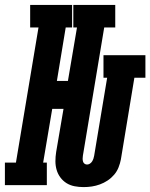

<svg xmlns="http://www.w3.org/2000/svg" viewBox="-69 -755 613 783"><path d="M272 8Q253 8 235 4.5Q217 1 202.5 -8Q188 -17 177.5 -31Q167 -45 162 -62Q157 -79 157 -97.5Q157 -116 160 -135L190 -311H144L107 -92H122V0H-49V-92H-4L88 -643H54V-735H225V-643H199L163 -425H208L245 -643H230V-735H401V-643H356L269 -120Q268 -114 268 -108Q268 -102 269.5 -96.5Q271 -91 275.5 -87.5Q280 -84 286 -84Q286 -84 286 -84Q286 -84 286 -84Q292 -84 297.5 -87.5Q303 -91 306.5 -96.5Q310 -102 312 -108Q314 -114 315 -120L368 -438H353V-530H524V-438H479L424 -105Q421 -89 414.5 -72.5Q408 -56 396.5 -42.5Q385 -29 370 -19Q355 -9 338.5 -3Q322 3 305.5 5.5Q289 8 272 8Z"/></svg>

Font: Iosevka Slab Heavy
Style: Italic
Weight: 900
Italic angle: -9°
Monospace: yes
Designer: Belleve Invis
Foundry: Belleve Invis
Version: Version 11.1.0; ttfautohint (v1.8.3)